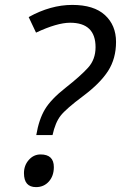

<svg xmlns="http://www.w3.org/2000/svg" viewBox="-20 -744 490 778"><path d="M126 14.2Q77.1 14.2 77.1 -42.5Q77.1 -73.7 96.7 -95.9Q116.2 -118.2 144.5 -118.2Q198.2 -118.2 198.2 -66.9Q198.2 -31.2 178 -8.5Q157.7 14.2 126 14.2ZM367.2 -552.7Q367.2 -651.9 264.2 -651.9Q211.4 -651.9 126 -611.8L96.2 -674.8Q185.1 -724.1 272.9 -724.1Q360.4 -724.1 405.3 -682.9Q450.2 -641.6 450.2 -574.2Q450.2 -506.8 418 -456.5Q385.7 -406.2 316.4 -354.5Q247.1 -302.7 225.6 -275.1Q204.1 -247.6 192.9 -196.8H127Q137.7 -260.3 162.1 -301Q186.5 -341.8 246.1 -388.7Q305.7 -435.5 336.4 -469.2Q367.2 -502.9 367.2 -552.7Z"/></svg>

Font: OpenSans-Italic
Style: Italic
Weight: 400
Italic angle: -12°
Foundry: Ascender Corporation
Version: Version 1.10